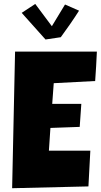

<svg xmlns="http://www.w3.org/2000/svg" viewBox="-20 -970 519 989"><path d="M435.5 -9.8C438.5 -70.8 441.9 -132.3 445.3 -193.8H231.9L239.7 -311L390.6 -316.4L398.9 -435.1H249L256.8 -541.5L470.2 -552.7C474.1 -603 476.6 -653.8 479 -704.1H57.6L42.5 -0.5ZM214.4 -766.6 293 -778.3C325.7 -822.8 357.4 -868.2 387.2 -915L314.9 -946.8L247.1 -835L161.6 -949.7L91.8 -903.8Z"/></svg>

Font: Luckiest Guy
Style: Regular
Weight: 400
Designer: Astigmatic (AOETI)
Foundry: Astigmatic (AOETI)
Version: Version 1.001